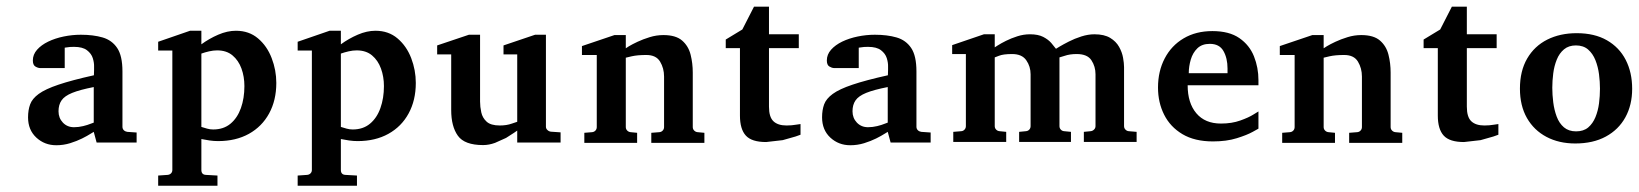

<svg xmlns="http://www.w3.org/2000/svg" viewBox="-20 -437 5019 588"><path d="M398.4 -0.5H275.9L267.1 -33.2L257.3 -27.3Q247.6 -21 231.4 -12.9Q215.3 -4.9 194.8 1.5Q174.3 7.8 152.3 7.8Q116.7 7.8 91.3 -15.6Q65.9 -39.1 65.9 -77.6Q65.9 -100.1 72.3 -117.4Q78.6 -134.8 98.6 -149.4Q118.7 -164.1 159.2 -177.7Q199.7 -191.4 267.6 -206.5Q267.6 -213.9 268.1 -223.1V-232.4Q268.6 -244.6 264.2 -258.8Q259.8 -272.9 246.3 -283.2Q232.9 -293.5 206.5 -293.5Q192.9 -293.5 185.5 -292L178.2 -291V-228.5H109.9H102.5Q95.2 -229 87.9 -233.6Q80.6 -238.3 80.6 -252Q80.6 -270 93.5 -284.7Q106.4 -299.3 127.7 -309.6Q148.9 -319.8 175 -325.2Q201.2 -330.6 227.5 -330.6Q265.6 -330.6 294.2 -322.3Q322.8 -314 338.9 -290Q355 -266.1 355 -218.3V-48.8Q355 -42.5 359.1 -38.3Q363.3 -34.2 369.6 -33.2L398.4 -31.2ZM267.1 -61.5V-170.4Q224.6 -162.1 201.2 -152.6Q177.7 -143.1 168.5 -129.6Q159.2 -116.2 159.2 -96.2Q159.2 -75.7 172.6 -61.5Q186 -47.4 206.5 -47.4Q220.7 -47.4 234.6 -50.8Q248.5 -54.2 257.8 -58.1Z M826.2 -183.1Q826.2 -129.9 804.2 -89.6Q782.2 -49.3 742.2 -27.1Q702.1 -4.9 647.9 -4.9Q634.8 -4.9 621.8 -6.8Q608.9 -8.8 596.7 -11.2V83.5Q596.7 98.1 610.8 98.6L646 100.6V131.8H464.4V100.6L493.2 98.6Q499.5 98.1 503.7 94Q507.8 89.8 507.8 83.5V-282.2H464.4V-309.1L562 -342.8H596.7V-301.3Q620.6 -318.8 648.4 -330.8Q676.3 -342.8 702.6 -342.8Q742.7 -342.8 770.3 -319.3Q797.9 -295.9 812 -259Q826.2 -222.2 826.2 -183.1ZM728.5 -173.3Q728.5 -202.1 719.5 -227.1Q710.4 -252 692.1 -267.3Q673.8 -282.7 645 -282.7Q633.3 -282.7 620.6 -279.8Q607.9 -276.9 596.7 -272.9V-48.3Q605.5 -45.4 614.5 -43Q623.5 -40.5 632.8 -40.5Q664.6 -40.5 685.8 -58.1Q707 -75.7 717.8 -106Q728.5 -136.2 728.5 -173.3Z M1253.4 -183.1Q1253.4 -129.9 1231.4 -89.6Q1209.5 -49.3 1169.4 -27.1Q1129.4 -4.9 1075.2 -4.9Q1062 -4.9 1049.1 -6.8Q1036.1 -8.8 1023.9 -11.2V83.5Q1023.9 98.1 1038.1 98.6L1073.2 100.6V131.8H891.6V100.6L920.4 98.6Q926.8 98.1 930.9 94Q935.1 89.8 935.1 83.5V-282.2H891.6V-309.1L989.3 -342.8H1023.9V-301.3Q1047.9 -318.8 1075.7 -330.8Q1103.5 -342.8 1129.9 -342.8Q1169.9 -342.8 1197.5 -319.3Q1225.1 -295.9 1239.3 -259Q1253.4 -222.2 1253.4 -183.1ZM1155.8 -173.3Q1155.8 -202.1 1146.7 -227.1Q1137.7 -252 1119.4 -267.3Q1101.1 -282.7 1072.3 -282.7Q1060.5 -282.7 1047.9 -279.8Q1035.2 -276.9 1023.9 -272.9V-48.3Q1032.7 -45.4 1041.7 -43Q1050.8 -40.5 1060.1 -40.5Q1091.8 -40.5 1113 -58.1Q1134.3 -75.7 1145 -106Q1155.8 -136.2 1155.8 -173.3Z M1696.8 -0.5H1564V-37.1L1554.2 -30.3L1529.8 -14.6L1496.1 0.5Q1477.5 7.3 1459.5 7.3Q1402.8 7.3 1382.3 -21.2Q1361.8 -49.8 1361.8 -100.1V-270.5H1318.8V-297.9L1416 -330.6H1450.2V-126Q1450.2 -109.9 1453.9 -93Q1457.5 -76.2 1470.2 -64.5Q1482.9 -52.7 1510.7 -52.7Q1531.7 -52.7 1547.9 -58.6L1564 -64V-270.5H1522V-297.9L1618.7 -330.6H1651.9V-48.8Q1651.9 -43 1656.7 -38.6Q1661.6 -34.2 1667.5 -33.7L1696.8 -31.7V-0.5Z M2137.2 0.5H1974.6V-30.3L1999 -32.2Q2005.4 -32.7 2009.5 -37.1Q2013.7 -41.5 2013.7 -47.9V-202.6Q2013.7 -228 2001.5 -248.3Q1989.3 -268.6 1959.5 -268.6Q1932.1 -268.6 1914.6 -264.6L1896.5 -260.3V-47.9Q1896.5 -41.5 1900.9 -37.1Q1905.3 -32.7 1911.6 -32.2L1931.2 -30.3V0.5H1769.5V-30.3L1793 -32.2Q1799.3 -32.7 1803.5 -37.1Q1807.6 -41.5 1807.6 -47.9V-268.6H1762.2V-295.9L1861.8 -329.6H1896.5V-289.1L1906.2 -295.4Q1916 -301.3 1932.6 -309.1Q1949.2 -316.9 1969.7 -323.2Q1990.2 -329.6 2011.7 -329.6Q2049.8 -329.6 2069.1 -312.7Q2088.4 -295.9 2095 -269.5Q2101.6 -243.2 2101.6 -214.8V-47.9Q2101.6 -41.5 2106 -37.1Q2110.4 -32.7 2116.7 -32.2L2137.2 -30.3Z M2431.6 -24.4 2416.5 -19 2377 -7.8 2326.2 -2Q2282.2 -2 2264.2 -21.7Q2246.1 -41.5 2246.1 -83V-289.6H2202.6V-315.9L2253.4 -346.7L2289.1 -416.5H2335V-332H2426.3V-289.6H2335V-110.4Q2335 -78.6 2348.6 -65.7Q2362.3 -52.7 2388.7 -52.7Q2404.8 -52.7 2418.5 -55.2L2431.6 -57.1Z M2830.1 -0.5H2707.5L2698.7 -33.2L2689 -27.3Q2679.2 -21 2663.1 -12.9Q2647 -4.9 2626.5 1.5Q2606 7.8 2584 7.8Q2548.3 7.8 2522.9 -15.6Q2497.6 -39.1 2497.6 -77.6Q2497.6 -100.1 2503.9 -117.4Q2510.3 -134.8 2530.3 -149.4Q2550.3 -164.1 2590.8 -177.7Q2631.3 -191.4 2699.2 -206.5Q2699.2 -213.9 2699.7 -223.1V-232.4Q2700.2 -244.6 2695.8 -258.8Q2691.4 -272.9 2678 -283.2Q2664.6 -293.5 2638.2 -293.5Q2624.5 -293.5 2617.2 -292L2609.9 -291V-228.5H2541.5H2534.2Q2526.9 -229 2519.5 -233.6Q2512.2 -238.3 2512.2 -252Q2512.2 -270 2525.1 -284.7Q2538.1 -299.3 2559.3 -309.6Q2580.6 -319.8 2606.7 -325.2Q2632.8 -330.6 2659.2 -330.6Q2697.3 -330.6 2725.8 -322.3Q2754.4 -314 2770.5 -290Q2786.6 -266.1 2786.6 -218.3V-48.8Q2786.6 -42.5 2790.8 -38.3Q2794.9 -34.2 2801.3 -33.2L2830.1 -31.2ZM2698.7 -61.5V-170.4Q2656.2 -162.1 2632.8 -152.6Q2609.4 -143.1 2600.1 -129.6Q2590.8 -116.2 2590.8 -96.2Q2590.8 -75.7 2604.2 -61.5Q2617.7 -47.4 2638.2 -47.4Q2652.3 -47.4 2666.3 -50.8Q2680.2 -54.2 2689.5 -58.1Z M3460.9 -2.4H3299.3V-33.2L3319.8 -35.2Q3325.7 -35.6 3330.3 -40Q3335 -44.4 3335 -50.8V-209.5Q3335 -233.4 3322.5 -252.4Q3310.1 -271.5 3277.3 -271.5Q3256.3 -271.5 3240.7 -266.1L3224.6 -261.2V-50.8Q3224.6 -44.4 3228.8 -40Q3232.9 -35.6 3239.3 -35.2L3259.8 -33.2V-2.4H3101.1V-33.2L3121.6 -35.2Q3127.9 -35.6 3132.1 -40Q3136.2 -44.4 3136.2 -50.8V-209.5Q3136.2 -233.4 3123 -252.4Q3109.9 -271.5 3079.6 -271.5Q3052.2 -271.5 3039.1 -266.1L3026.4 -261.2V-50.8Q3026.4 -44.4 3030.8 -40Q3035.2 -35.6 3041.5 -35.2L3061.5 -33.2V-2.4H2899.4V-33.2L2923.8 -35.2Q2929.7 -35.6 2933.8 -40Q2938 -44.4 2938 -50.8V-271.5H2896V-298.8L2993.2 -332H3026.4V-292L3035.6 -297.9Q3045.4 -304.2 3061 -312Q3076.7 -319.8 3095.7 -325.9Q3114.7 -332 3134.3 -332Q3159.2 -332 3174.8 -324Q3190.4 -315.9 3199.5 -305.4Q3208.5 -294.9 3213.9 -287.6L3225.1 -294.4Q3235.8 -300.8 3253.4 -309.8Q3271 -318.8 3291.7 -325.4Q3312.5 -332 3331.5 -332Q3361.8 -332 3379.9 -321Q3397.9 -310.1 3407.2 -293.5Q3416.5 -276.9 3419.4 -260Q3422.4 -243.2 3422.4 -231.4V-50.8Q3422.4 -44.4 3426.8 -40Q3431.2 -35.6 3437 -35.2L3460.9 -33.2Z M3834 -43 3816.4 -33.2Q3798.8 -23.4 3767.6 -13.7Q3736.3 -3.9 3694.8 -3.9Q3638.7 -3.9 3601.3 -26.1Q3564 -48.3 3545.2 -85.7Q3526.4 -123 3526.4 -168.9Q3526.4 -218.8 3546.9 -258.1Q3567.4 -297.4 3605 -319.6Q3642.6 -341.8 3692.9 -341.8Q3744.6 -341.8 3775.6 -320.3Q3806.6 -298.8 3820.3 -264.4Q3834 -230 3834 -191.4V-175.8H3617.2Q3617.2 -121.6 3643.8 -90.1Q3670.4 -58.6 3719.2 -58.6Q3752.4 -58.6 3778.3 -67.9Q3804.2 -77.1 3818.8 -86.4L3834 -95.7ZM3739.3 -212.9V-227.1Q3739.3 -258.8 3726.8 -280.8Q3714.4 -302.7 3685.1 -302.7Q3661.1 -302.7 3647 -289.1Q3632.8 -275.4 3626.7 -254.4Q3620.6 -233.4 3620.6 -212.9Z M4274.4 0.5H4111.8V-30.3L4136.2 -32.2Q4142.6 -32.7 4146.7 -37.1Q4150.9 -41.5 4150.9 -47.9V-202.6Q4150.9 -228 4138.7 -248.3Q4126.5 -268.6 4096.7 -268.6Q4069.3 -268.6 4051.8 -264.6L4033.7 -260.3V-47.9Q4033.7 -41.5 4038.1 -37.1Q4042.5 -32.7 4048.8 -32.2L4068.4 -30.3V0.5H3906.7V-30.3L3930.2 -32.2Q3936.5 -32.7 3940.7 -37.1Q3944.8 -41.5 3944.8 -47.9V-268.6H3899.4V-295.9L3999 -329.6H4033.7V-289.1L4043.5 -295.4Q4053.2 -301.3 4069.8 -309.1Q4086.4 -316.9 4106.9 -323.2Q4127.4 -329.6 4148.9 -329.6Q4187 -329.6 4206.3 -312.7Q4225.6 -295.9 4232.2 -269.5Q4238.8 -243.2 4238.8 -214.8V-47.9Q4238.8 -41.5 4243.2 -37.1Q4247.6 -32.7 4253.9 -32.2L4274.4 -30.3Z M4568.8 -24.4 4553.7 -19 4514.2 -7.8 4463.4 -2Q4419.4 -2 4401.4 -21.7Q4383.3 -41.5 4383.3 -83V-289.6H4339.8V-315.9L4390.6 -346.7L4426.3 -416.5H4472.2V-332H4563.5V-289.6H4472.2V-110.4Q4472.2 -78.6 4485.8 -65.7Q4499.5 -52.7 4525.9 -52.7Q4542 -52.7 4555.7 -55.2L4568.8 -57.1Z M4978.5 -165Q4978.5 -115.7 4957.8 -77.9Q4937 -40 4897.9 -18.8Q4858.9 2.4 4804.2 2.4Q4754.4 2.4 4716.1 -17.8Q4677.7 -38.1 4656.2 -75.7Q4634.8 -113.3 4634.8 -165.5Q4634.8 -219.7 4657 -257.8Q4679.2 -295.9 4718.5 -315.7Q4757.8 -335.4 4808.6 -335.4Q4863.3 -335.4 4901.1 -313.7Q4939 -292 4958.7 -253.7Q4978.5 -215.3 4978.5 -165ZM4879.9 -165.5Q4879.9 -186.5 4877 -209.5Q4874 -232.4 4866 -252.7Q4857.9 -272.9 4843.5 -285.4Q4829.1 -297.9 4806.2 -297.9Q4784.2 -297.9 4769.8 -285.9Q4755.4 -273.9 4747.6 -254.4Q4739.7 -234.9 4736.8 -212.2Q4733.9 -189.5 4733.9 -168.2Q4733.9 -147 4736.8 -123.8Q4739.7 -100.6 4747.3 -80.1Q4754.9 -59.6 4769.5 -47.1Q4784.2 -34.7 4806.6 -34.7Q4829.6 -34.7 4843.8 -46.6Q4857.9 -58.6 4866 -78.1Q4874 -97.7 4877 -120.4Q4879.9 -143.1 4879.9 -165.5Z"/></svg>

Font: MANDARAM
Style: Book
Weight: 400
Designer: CLT@C-DIT
Version: Version 1.28